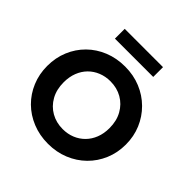

<svg xmlns="http://www.w3.org/2000/svg" viewBox="-227 -1079 1283 1283"><g transform="rotate(45 414.0 -438.0)"><path d="M413.5 15Q333.5 15 265.5 -12.8Q197.5 -40.5 147.5 -90Q97.5 -139.5 69.8 -206Q42 -272.5 42 -350Q42 -428 69.8 -494.5Q97.5 -561 147.5 -610.5Q197.5 -660 265.5 -687.5Q333.5 -715 413.5 -715Q493.5 -715 561.2 -687Q629 -659 679.2 -609Q729.5 -559 757.5 -492.8Q785.5 -426.5 785.5 -350Q785.5 -272.5 757.5 -206Q729.5 -139.5 679.2 -90Q629 -40.5 561.2 -12.8Q493.5 15 413.5 15ZM413.5 -124Q460 -124 499.5 -140Q539 -156 568.5 -185.8Q598 -215.5 614.2 -257Q630.5 -298.5 630.5 -350Q630.5 -418.5 602 -469.2Q573.5 -520 524.5 -548Q475.5 -576 413.5 -576Q367.5 -576 327.8 -560Q288 -544 258.8 -514.5Q229.5 -485 213.2 -443.2Q197 -401.5 197 -350Q197 -281.5 225.5 -230.8Q254 -180 303 -152Q352 -124 413.5 -124ZM233 -798.5V-891H595V-798.5Z"/></g></svg>

Font: Geologica Cursive SemiBold
Style: Regular
Weight: 600
Designer: Sindre Bremnes, Frode Helland
Foundry: Monokrom Skriftforlag AS
Version: Version 1.010;gftools[0.9.28]